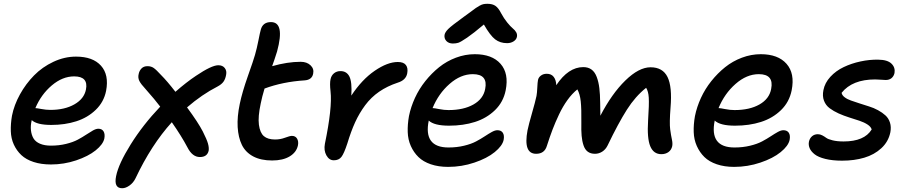

<svg xmlns="http://www.w3.org/2000/svg" viewBox="-20 -831 4776 1010"><path d="M248 34.2Q196.8 34.2 157 21.2Q117.2 8.3 92.3 -15.1Q67.4 -38.6 52.7 -70.6Q38.1 -102.5 36.9 -140.9Q35.6 -179.2 43 -222.2Q54.2 -278.8 85 -334.5Q115.7 -390.1 159.2 -434.3Q202.6 -478.5 261 -505.9Q319.3 -533.2 379.9 -533.2Q468.3 -533.2 511.2 -485.4Q554.2 -437.5 538.1 -353Q526.4 -294.4 483.6 -253.2Q440.9 -211.9 381.1 -192.9Q321.3 -173.8 250 -173.8Q173.8 -173.8 147 -199.2Q140.1 -170.4 142.8 -145.8Q145.5 -121.1 156.2 -103Q167 -85 190.4 -75Q213.9 -64.9 248 -64.9Q290.5 -64.9 327.4 -74Q364.3 -83 388.9 -96.2Q413.6 -109.4 433.3 -122.6Q453.1 -135.7 469.2 -144.8Q485.4 -153.8 497.1 -153.8Q516.6 -153.8 524.9 -139.6Q533.2 -125.5 528.8 -102.1Q522 -71.3 483.2 -40Q444.3 -8.8 380.4 12.7Q316.4 34.2 248 34.2ZM167 -262.2Q172.9 -262.2 197.5 -257.6Q222.2 -252.9 245.1 -252.9Q320.3 -252.9 371.3 -282Q422.4 -311 432.1 -359.9Q445.8 -429.2 370.1 -429.2Q308.6 -429.2 252.4 -381.6Q196.3 -334 166 -262.2Z M622.6 159.2Q577.6 159.2 590.8 95.2Q603.5 31.2 667.5 -71.3Q731.4 -173.8 822.8 -270Q796.9 -304.7 744.6 -363.8Q721.7 -388.2 713.1 -405Q704.6 -421.9 709.5 -441.9Q712.9 -459 724.4 -470.9Q735.8 -482.9 755.9 -482.9Q774.9 -482.9 788.3 -473.6Q801.8 -464.4 827.6 -436Q858.9 -404.8 902.8 -348.1Q959.5 -397.9 1010.7 -432.1Q1093.3 -487.8 1128.4 -487.8Q1150.9 -487.8 1162.4 -473.1Q1173.8 -458.5 1169.4 -437Q1165.5 -415 1155.5 -401.1Q1145.5 -387.2 1124.5 -376Q1042.5 -334 963.9 -266.1Q1022.9 -186 1046.9 -139.2Q1067.9 -97.7 1074 -75.9Q1080.1 -54.2 1077.6 -38.1Q1069.8 -4.9 1031.7 -4.9Q991.7 -4.9 965.8 -56.2Q934.6 -115.2 883.8 -188Q775.9 -68.8 692.9 106.9Q681.2 130.9 661.1 145Q641.1 159.2 622.6 159.2Z M1411.6 13.2Q1352.1 13.2 1311.8 -8.3Q1271.5 -29.8 1252.4 -68.8Q1233.4 -107.9 1230.2 -162.6Q1227.1 -217.3 1241.2 -284.2Q1253.9 -345.7 1283.9 -430.7Q1314 -515.6 1321.3 -542Q1331.5 -577.6 1339.6 -619.1Q1347.7 -660.6 1351.6 -673.8Q1361.8 -714.8 1405.3 -714.8Q1479.5 -714.8 1437.5 -560.1Q1422.4 -512.2 1411.6 -482.9Q1492.2 -505.9 1561.5 -505.9Q1594.2 -505.9 1613.5 -487.5Q1632.8 -469.2 1627.4 -443.8Q1621.6 -411.1 1582.5 -408.2Q1467.8 -400.9 1371.6 -365.2Q1358.4 -321.3 1351.6 -287.1Q1336.4 -216.8 1342 -174.6Q1347.7 -132.3 1368.2 -114.7Q1388.7 -97.2 1427.2 -97.2Q1454.6 -97.2 1479.7 -106.7Q1504.9 -116.2 1515.6 -116.2Q1534.2 -116.2 1542.7 -101.8Q1551.3 -87.4 1547.4 -66.9Q1540 -30.3 1504.2 -8.5Q1468.3 13.2 1411.6 13.2Z M1735.8 12.2Q1711.4 12.2 1697 -13.7Q1682.6 -39.6 1689 -74.2Q1728.5 -264.6 1718.8 -350.1Q1713.9 -392.1 1718.8 -414.1Q1722.7 -433.6 1736.8 -445.3Q1751 -457 1771 -457Q1803.7 -457 1818.1 -428.2Q1832.5 -399.4 1828.1 -328.1Q1883.8 -412.6 1951.2 -458.7Q2018.6 -504.9 2072.8 -504.9Q2103 -504.9 2115.2 -489Q2127.4 -473.1 2122.1 -444.8Q2115.2 -409.2 2071.8 -396Q2017.1 -377.9 1974.6 -348.6Q1932.1 -319.3 1901.1 -277.6Q1870.1 -235.8 1848.1 -187.7Q1826.2 -139.6 1807.1 -76.2Q1789.6 -22.9 1775.9 -5.4Q1762.2 12.2 1735.8 12.2Z M2362.3 -602.1Q2340.8 -602.1 2328.4 -615Q2315.9 -627.9 2318.4 -647Q2320.8 -661.6 2338.4 -679Q2356 -696.3 2419.4 -742.2Q2434.1 -752.4 2454.6 -767.8Q2475.1 -783.2 2482.7 -788.6Q2490.2 -793.9 2502.4 -800.8Q2514.6 -807.6 2523.7 -809.3Q2532.7 -811 2544.4 -811Q2570.8 -811 2586.4 -800Q2602.1 -789.1 2616.2 -761.2Q2630.9 -733.9 2648.4 -712.4Q2666 -690.9 2677.5 -681.6Q2689 -672.4 2695.3 -661.4Q2701.7 -650.4 2699.2 -637.2Q2696.3 -622.6 2681.6 -613.3Q2667 -604 2647.5 -604Q2610.8 -604 2584.7 -624Q2558.6 -644 2525.4 -702.1Q2470.7 -655.8 2437 -632.8Q2403.3 -609.9 2390.9 -606Q2378.4 -602.1 2362.3 -602.1ZM2337.4 46.9Q2286.6 46.9 2246.3 33.2Q2206.1 19.5 2181.2 -4.9Q2156.2 -29.3 2141.1 -63Q2126 -96.7 2124.8 -136.5Q2123.5 -176.3 2131.3 -220.2Q2141.1 -268.6 2162.8 -315.9Q2184.6 -363.3 2217.5 -404.5Q2250.5 -445.8 2290 -477.5Q2329.6 -509.3 2378.4 -527.6Q2427.2 -545.9 2477.5 -545.9Q2568.4 -545.9 2613 -495.4Q2657.7 -444.8 2640.1 -356Q2627.9 -294.4 2584 -251.7Q2540 -209 2478.5 -189.5Q2417 -169.9 2342.3 -169.9Q2263.7 -169.9 2235.4 -196.8Q2206.5 -55.2 2339.4 -55.2Q2383.3 -55.2 2421.4 -64.5Q2459.5 -73.7 2484.6 -87.2Q2509.8 -100.6 2530 -114Q2550.3 -127.4 2567.1 -136.7Q2584 -146 2596.2 -146Q2616.2 -146 2625 -132.6Q2633.8 -119.1 2629.4 -95.2Q2622.6 -63.5 2582.3 -30.8Q2542 2 2475.3 24.4Q2408.7 46.9 2337.4 46.9ZM2258.3 -262.2Q2264.6 -262.2 2290.5 -257.1Q2316.4 -252 2339.4 -252Q2418.9 -252 2470.7 -281.5Q2522.5 -311 2532.2 -362.8Q2547.9 -440.9 2467.3 -440.9Q2403.3 -440.9 2345 -389.6Q2286.6 -338.4 2255.4 -262.2Z M2800.3 -22Q2731.9 -22 2754.9 -145Q2761.2 -175.8 2778.3 -235.1Q2795.4 -294.4 2802.2 -326.2Q2805.2 -342.8 2806.4 -370.4Q2807.6 -397.9 2810.1 -410.2Q2813 -424.3 2825.7 -433.6Q2838.4 -442.9 2856 -442.9Q2880.4 -442.9 2892.8 -426.5Q2905.3 -410.2 2906.2 -382.8Q2969.7 -478 3048.3 -478Q3074.2 -478 3091.8 -465.1Q3109.4 -452.1 3119.1 -426Q3128.9 -399.9 3132.8 -367.4Q3136.7 -335 3137.2 -290Q3137.2 -241.2 3138.2 -222.2Q3198.2 -337.9 3269.5 -407.5Q3340.8 -477.1 3402.3 -477.1Q3466.3 -477.1 3491.5 -425.8Q3516.6 -374.5 3507.3 -265.1Q3501 -183.6 3505.4 -150.9Q3509.8 -118.2 3514.4 -97.7Q3519 -77.1 3516.1 -62Q3511.7 -42 3496.3 -31Q3481 -20 3459 -20Q3418 -20 3400.6 -61.8Q3383.3 -103.5 3389.2 -196.8Q3395 -283.7 3392.8 -317.4Q3390.6 -351.1 3378.9 -369.1Q3322.3 -324.2 3277.6 -253.9Q3232.9 -183.6 3176.3 -65.9Q3166 -44.9 3148.2 -33.4Q3130.4 -22 3109.9 -22Q3086.9 -22 3072 -33Q3057.1 -43.9 3049.6 -66.4Q3042 -88.9 3039.6 -116.9Q3037.1 -145 3038.1 -185.1Q3039.1 -259.3 3034.9 -297.9Q3030.8 -336.4 3017.1 -360.8Q2989.3 -338.4 2964.8 -304.4Q2940.4 -270.5 2920.7 -228.8Q2900.9 -187 2886.5 -149.2Q2872.1 -111.3 2856.9 -64Q2844.7 -22 2800.3 -22Z M3841.8 46.9Q3791 46.9 3750.7 33.2Q3710.4 19.5 3685.5 -4.9Q3660.6 -29.3 3645.5 -63Q3630.4 -96.7 3629.2 -136.5Q3627.9 -176.3 3635.7 -220.2Q3645.5 -268.6 3667.2 -315.9Q3689 -363.3 3721.9 -404.5Q3754.9 -445.8 3794.4 -477.5Q3834 -509.3 3882.8 -527.6Q3931.6 -545.9 3981.9 -545.9Q4072.8 -545.9 4117.4 -495.4Q4162.1 -444.8 4144.5 -356Q4132.3 -294.4 4088.4 -251.7Q4044.4 -209 3982.9 -189.5Q3921.4 -169.9 3846.7 -169.9Q3768.1 -169.9 3739.7 -196.8Q3710.9 -55.2 3843.8 -55.2Q3887.7 -55.2 3925.8 -64.5Q3963.9 -73.7 3989 -87.2Q4014.2 -100.6 4034.4 -114Q4054.7 -127.4 4071.5 -136.7Q4088.4 -146 4100.6 -146Q4120.6 -146 4129.4 -132.6Q4138.2 -119.1 4133.8 -95.2Q4127 -63.5 4086.7 -30.8Q4046.4 2 3979.7 24.4Q3913.1 46.9 3841.8 46.9ZM3762.7 -262.2Q3769 -262.2 3794.9 -257.1Q3820.8 -252 3843.8 -252Q3923.3 -252 3975.1 -281.5Q4026.9 -311 4036.6 -362.8Q4052.2 -440.9 3971.7 -440.9Q3907.7 -440.9 3849.4 -389.6Q3791 -338.4 3759.8 -262.2Z M4409.7 14.2Q4358.9 14.2 4321.5 4.9Q4284.2 -4.4 4265.4 -19.3Q4246.6 -34.2 4239.3 -51Q4231.9 -67.9 4235.4 -85.9Q4239.3 -103.5 4251.7 -114.3Q4264.2 -125 4282.2 -125Q4293.9 -125 4305.2 -119.1Q4316.4 -113.3 4326.2 -106Q4335.9 -98.6 4359.9 -92.8Q4383.8 -86.9 4417.5 -86.9Q4526.9 -86.9 4565.4 -149.9Q4561.5 -164.1 4543.7 -175.8Q4525.9 -187.5 4501 -195.8Q4476.1 -204.1 4447.3 -213.1Q4418.5 -222.2 4391.8 -234.1Q4365.2 -246.1 4344.5 -261.5Q4323.7 -276.9 4314.5 -301.3Q4305.2 -325.7 4311.5 -356.9Q4318.8 -395 4347.9 -426.8Q4377 -458.5 4418 -478Q4459 -497.6 4506.6 -507.8Q4554.2 -518.1 4600.6 -517.1Q4648.4 -516.6 4669.4 -496.3Q4690.4 -476.1 4685.5 -446.8Q4681.6 -429.7 4669.7 -419.9Q4657.7 -410.2 4639.6 -410.2Q4631.8 -410.2 4615.2 -411.6Q4598.6 -413.1 4583.5 -413.1Q4463.4 -413.1 4407.2 -342.8Q4409.2 -330.1 4422.9 -319.6Q4436.5 -309.1 4456.5 -302.2Q4476.6 -295.4 4501.5 -287.1Q4526.4 -278.8 4551.3 -271.2Q4576.2 -263.7 4598.9 -251.2Q4621.6 -238.8 4637.9 -223.9Q4654.3 -209 4661.6 -186Q4668.9 -163.1 4663.6 -134.8Q4653.3 -85.4 4616.2 -51.3Q4579.1 -17.1 4526.6 -1.5Q4474.1 14.2 4409.7 14.2Z"/></svg>

Font: Shantell Sans Irregular
Style: Italic
Weight: 500
Italic angle: -11.31°
Designer: Stephen Nixon, Anya Danilova, Shantell Martin
Foundry: Arrow Type
Version: Version 1.006;[9816181b4]